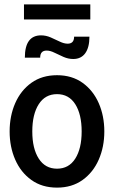

<svg xmlns="http://www.w3.org/2000/svg" viewBox="-20 -847 520 877"><path d="M240.5 10Q172 10 123.5 -24.8Q75 -59.5 49.5 -117.8Q24 -176 24 -246.5Q24 -317.5 49.5 -375.8Q75 -434 123.5 -468.8Q172 -503.5 240.5 -503.5Q308.5 -503.5 357 -468.8Q405.5 -434 431 -375.8Q456.5 -317.5 456.5 -246.5Q456.5 -176 431 -117.8Q405.5 -59.5 357 -24.8Q308.5 10 240.5 10ZM240.5 -76.5Q294.5 -76.5 323.8 -122.5Q353 -168.5 353 -246.5Q353 -325 323.8 -371Q294.5 -417 240.5 -417Q186.5 -417 157 -371Q127.5 -325 127.5 -246.5Q127.5 -168.5 157 -122.5Q186.5 -76.5 240.5 -76.5ZM314.5 -577.5Q292 -577.5 270.2 -587Q248.5 -596.5 229 -606.2Q209.5 -616 193 -616Q163.5 -616 163.5 -583.5H93.5Q93.5 -685.5 167.5 -685.5Q190 -685.5 211.8 -676Q233.5 -666.5 253 -657Q272.5 -647.5 289 -647.5Q318.5 -647.5 318.5 -679.5H388.5Q388.5 -630.5 369.5 -604Q350.5 -577.5 314.5 -577.5ZM89.5 -758V-827H392.5V-758Z"/></svg>

Font: Cabin Condensed Medium
Style: Regular
Weight: 500
Width: 3
Designer: Pablo Impallari
Foundry: Pablo Impallari. http://www.impallari.com Igino Marini. http://www.ikern.com
Version: Version 3.001; ttfautohint (v1.8.3)